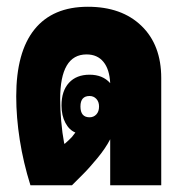

<svg xmlns="http://www.w3.org/2000/svg" viewBox="-20 -548 537 568"><path d="M70 0Q49 -67 38.5 -134Q28 -201 28 -263Q28 -394 82 -461Q136 -528 240 -528Q340 -528 398.5 -471.5Q457 -415 457 -317V0H306V-136Q292 -109 268 -80Q256 -66 247 -55.5Q238 -45 226 -33Q214 -21 193 0ZM170 -123H172Q178 -128 184 -134Q190 -140 193 -143Q198 -149 203 -156Q185 -163 173.5 -184.5Q162 -206 162 -236Q162 -279 184 -303Q206 -327 245 -327Q284 -327 306 -302Q304 -343 286 -365Q268 -387 236 -387Q158 -387 158 -255Q158 -225 161 -190Q164 -155 170 -123ZM245 -201Q257 -201 265 -209.5Q273 -218 273 -233Q273 -247 265 -255.5Q257 -264 245 -264Q218 -264 218 -233Q218 -201 245 -201Z"/></svg>

Font: Noto Sans Thai Looped UI Condensed Black
Style: Regular
Weight: 900
Width: 3
Designer: Cadson Demak Team
Foundry: Cadson Demak Co., Ltd.
Version: Version 1.000; ttfautohint (v1.8.4.7-5d5b)